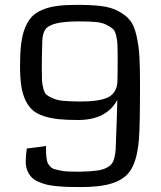

<svg xmlns="http://www.w3.org/2000/svg" viewBox="-20 -755 650 776"><path d="M545.9 -410.6Q545.9 -241.7 541.5 -191.9Q533.7 -96.7 500 -56.2Q462.4 -10.7 371.1 -2Q342.8 1 306.2 1Q277.3 1 258.1 0.5Q238.8 0 213.4 -2.2Q188 -4.4 171.1 -8.3Q154.3 -12.2 136.5 -19.8Q118.7 -27.3 108.2 -38.1Q97.7 -48.8 90.8 -64.7Q84 -80.6 84 -101.1Q84 -127.9 88.4 -154.8Q127.9 -159.2 166 -165Q166 -146 166.3 -136.2Q166.5 -126.5 168.5 -113.5Q170.4 -100.6 173.6 -94.7Q176.8 -88.9 183.6 -81.5Q190.4 -74.2 199.7 -71.5Q209 -68.8 223.9 -65.7Q238.8 -62.5 257.1 -61.8Q275.4 -61 301.3 -61Q347.2 -62 372.8 -65.7Q398.4 -69.3 415.3 -79.3Q432.1 -89.4 438.2 -104.5Q444.3 -119.6 447.3 -147.5Q452.1 -259.8 454.1 -351.1Q410.2 -270 295.4 -270Q249 -270 216.6 -273.4Q184.1 -276.9 156.5 -285.9Q128.9 -294.9 111.8 -310.1Q94.7 -325.2 82.8 -350.1Q70.8 -375 65.9 -408.7Q61 -442.4 61 -489.3Q61 -540 65.4 -576.7Q69.8 -613.3 80.8 -641.4Q91.8 -669.4 108.4 -687Q125 -704.6 151.6 -715.6Q178.2 -726.6 211.2 -731Q244.1 -735.4 290.5 -735.4Q351.1 -735.4 391.1 -730.2Q431.2 -725.1 460.7 -708.7Q490.2 -692.4 506.3 -671.9Q522.5 -651.4 531.7 -610.6Q541 -569.8 543.5 -526.4Q545.9 -482.9 545.9 -410.6ZM455.6 -527.3Q455.6 -560.1 454.8 -575Q454.1 -589.8 449.7 -610.1Q445.3 -630.4 436.3 -638.2Q427.2 -646 410.2 -654.8Q393.1 -663.6 367.2 -666Q341.3 -668.5 302.7 -668.5Q238.8 -668.5 206.5 -660.2Q174.3 -651.9 163.3 -636.2Q152.3 -620.6 150.9 -588.9Q148.9 -515.6 148.9 -478Q148.9 -445.8 149.7 -430.4Q150.4 -415 155.3 -396.5Q160.2 -377.9 169.2 -371.1Q178.2 -364.3 196 -356.7Q213.9 -349.1 239 -347.2Q264.2 -345.2 303.2 -344.7Q384.8 -344.7 418.5 -362.5Q452.1 -380.4 454.6 -424.8Q455.6 -458.5 455.6 -527.3Z"/></svg>

Font: Coda
Style: Regular
Weight: 400
Designer: vernon adams
Foundry: vernon adams
Version: Version 2.000; ttfautohint (v0.8) -r 50 -G 200 -x